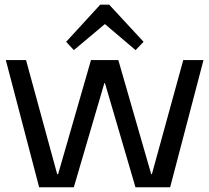

<svg xmlns="http://www.w3.org/2000/svg" viewBox="-20 -795 888 815"><path d="M4.7 -540H90.5L222.7 -55.9H226.7L366.2 -540H482.3L621.8 -55.9H624.8L757.9 -540H843.8L702.2 0H555.1L425.4 -442.5H423.1L293.3 0H146.2ZM260.8 -617.5 405.4 -775.1H443.6L589.4 -617.5L555.5 -582.3L404.2 -710.7H446.5L293.5 -582.3Z"/></svg>

Font: Pathway Extreme 8pt Thin 12pt
Style: Regular
Weight: 100
Version: Version 1.001;gftools[0.9.26]